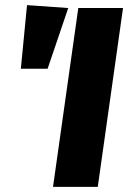

<svg xmlns="http://www.w3.org/2000/svg" viewBox="-20 -726 498 746"><path d="M85 -706.1 245.1 -694.8 165 -459H61ZM458 -694.8 359.9 0H186L284.2 -694.8Z"/></svg>

Font: Fira Sans Compressed ExtraBold
Style: Italic
Weight: 800
Width: 3
Italic angle: -8°
Designer: Carrois Corporate & Edenspiekermann AG
Foundry: Carrois Corporate GbR & Edenspiekermann AG
Version: Version 4.203;PS 004.203;hotconv 1.0.88;makeotf.lib2.5.64775